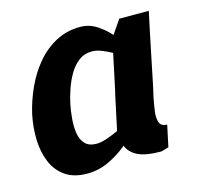

<svg xmlns="http://www.w3.org/2000/svg" viewBox="-82 -595 716 690"><g transform="rotate(-15 276.0 -250.0)"><path d="M291 -412Q262 -412 241 -396Q220 -380 205.5 -355Q191 -330 181.5 -302Q172 -274 167 -250Q162 -226 159.5 -197.5Q157 -169 160.5 -144Q164 -119 178.5 -103Q193 -87 222 -87Q238 -87 260 -94.5Q282 -102 304 -112L332 -243L334 -250L363 -387Q345 -397 326 -404.5Q307 -412 291 -412ZM439 0Q381 0 352 -14.5Q323 -29 313 -55Q282 -29 243.5 -10.5Q205 8 162 8Q112 8 80.5 -14Q49 -36 33.5 -73Q18 -110 16.5 -156Q15 -202 25 -250Q36 -298 57 -344Q78 -390 109 -427Q140 -464 181 -486Q222 -508 272 -508Q305 -508 332.5 -490.5Q360 -473 381 -449L416 -500H526L511 -430L470 -231L462 -196Q457 -171 453.5 -146Q450 -121 456 -104.5Q462 -88 484 -88L467 -8Z"/></g></svg>

Font: Epunda Sans
Style: Bold Italic
Weight: 700
Italic angle: -12.0243°
Designer: Simon Atzbach
Foundry: typofactur
Version: Version 2.204; ttfautohint (v1.8.4.7-5d5b)